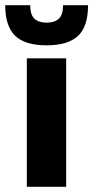

<svg xmlns="http://www.w3.org/2000/svg" viewBox="-50 -717 358 737"><path d="M53 -493H204V0H53ZM-30 -697H66Q66 -660 82.5 -645Q99 -630 129 -630Q159.5 -630 175.8 -645.2Q192 -660.5 192 -697H288Q288 -615 249.2 -579Q210.5 -543 129 -543Q45.5 -543 7.8 -580Q-30 -617 -30 -697Z"/></svg>

Font: HK Grotesk Black
Style: Regular
Weight: 900
Designer: Alfredo Marco Pradil
Foundry: Hanken Design Co.
Version: Version 3.001